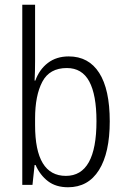

<svg xmlns="http://www.w3.org/2000/svg" viewBox="-20 -780 530 810"><path d="M128 -523Q128 -503 127.5 -481Q127 -459 126 -440H129Q146 -487 182 -514.5Q218 -542 270 -542Q354 -542 398.5 -472.5Q443 -403 443 -268Q443 -135 397.5 -62.5Q352 10 267 10Q216 10 182.5 -15.5Q149 -41 130 -84H126L117 0H74V-760H128ZM262 -493Q189 -493 158.5 -435Q128 -377 128 -280V-252Q128 -38 258 -38Q387 -38 387 -269Q387 -380 356.5 -436.5Q326 -493 262 -493Z"/></svg>

Font: Noto Sans Myanmar UI Condensed Light
Style: Regular
Weight: 300
Width: 3
Designer: Monotype Design Team
Foundry: Monotype Imaging Inc.
Version: Version 2.103; ttfautohint (v1.8.4.7-5d5b)